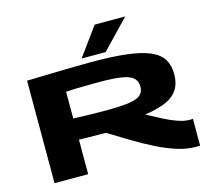

<svg xmlns="http://www.w3.org/2000/svg" viewBox="-128 -1101 1410 1268"><g transform="rotate(-15 577.0 -466.5)"><path d="M1057 10Q997 10 930 -11.5Q863 -33 792.5 -68.5Q722 -104 650.5 -147Q579 -190 510 -233Q499 -233 482.5 -233.5Q466 -234 455 -234Q426 -234 392 -234.5Q358 -235 325 -236V0H95V-701Q257 -706 366.5 -708Q476 -710 538 -710Q682 -710 779.5 -698Q877 -686 935.5 -660.5Q994 -635 1019.5 -593.5Q1045 -552 1045 -493Q1045 -421 1012 -378.5Q979 -336 922 -315Q865 -294 791 -283Q842 -255 891.5 -229.5Q941 -204 985.5 -188.5Q1030 -173 1065 -173Q1076 -173 1088 -174V9Q1082 9 1073 9.5Q1064 10 1057 10ZM547 -376Q649 -376 706 -384.5Q763 -393 785.5 -413.5Q808 -434 808 -470Q808 -507 785 -528.5Q762 -550 706.5 -559.5Q651 -569 553 -569Q519 -569 494.5 -568.5Q470 -568 447 -568Q424 -568 396 -567Q368 -566 325 -564V-381Q368 -379 402 -378Q436 -377 470 -376.5Q504 -376 547 -376ZM481 -749 622 -943H831L645 -749Z"/></g></svg>

Font: Georama ExtraExtended
Style: Bold
Weight: 700
Width: 8
Designer: Jean-Baptiste Levee
Foundry: Production Type
Version: Version 1.000